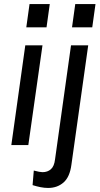

<svg xmlns="http://www.w3.org/2000/svg" viewBox="-20 -717 492 949"><path d="M36 0 105 -493H190L120 0ZM110 -582 126 -697H226L210 -582ZM218 212Q199 212 179.5 208Q160 204 141 198L147 126Q162 130 173 132Q184 134 190 134Q215 134 231.5 119.5Q248 105 252 71L331 -493H416L333 97Q325 158 294 185Q263 212 218 212ZM336 -582 352 -697H452L436 -582Z"/></svg>

Font: Hanken Grotesk
Style: Italic
Weight: 400
Italic angle: -8°
Designer: Alfredo Marco Pradil
Foundry: Hanken Design Co.
Version: Version 3.013